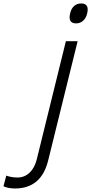

<svg xmlns="http://www.w3.org/2000/svg" viewBox="-203 -866 523 1101"><path d="M174.8 -629.9H242.2L73.2 54.2Q33.7 214.8 -117.2 214.8Q-155.8 214.8 -183.1 202.1L-167 141.1Q-137.2 151.9 -103 151.9Q-62.5 151.9 -33.4 124.3Q-4.4 96.7 7.8 47.9ZM296.9 -789.1Q290.5 -762.2 273.7 -747.1Q256.8 -731.9 233.9 -731.9Q185.5 -731.9 199.2 -789.1Q205.1 -816.4 221.7 -831.3Q238.3 -846.2 262.2 -846.2Q310.5 -846.2 296.9 -789.1Z"/></svg>

Font: Sinkin Sans 300 Light Italic
Style: Regular
Weight: 300
Italic angle: -112°
Designer: Keith Bates
Foundry: K-Type
Version: Sinkin Sans (version 1.0)  by Keith Bates   •   © 2014   www